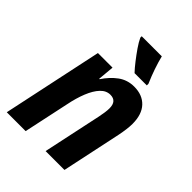

<svg xmlns="http://www.w3.org/2000/svg" viewBox="-219 -876 986 986"><g transform="rotate(45 274.0 -383.0)"><path d="M9 0 125 -546H231L223 -457H226Q255 -501 292.5 -528.5Q330 -556 379 -556Q439 -556 473.5 -519.5Q508 -483 508 -414Q508 -396 505 -373Q502 -350 497 -325L428 0H291L359 -319Q363 -338 365.5 -356Q368 -374 368 -387Q368 -440 322 -440Q292 -440 268.5 -415Q245 -390 227.5 -346.5Q210 -303 199 -248L146 0ZM331 -606Q313 -625 292 -652Q271 -679 252 -706.5Q233 -734 223 -756V-766H369Q377 -733 390 -695Q403 -657 420 -618V-606Z"/></g></svg>

Font: Noto Sans SemiCondensed
Style: Bold Italic
Weight: 700
Width: 4
Italic angle: -12°
Designer: Monotype Design Team
Foundry: Monotype Imaging Inc.
Version: Version 2.013; ttfautohint (v1.8.4.7-5d5b)